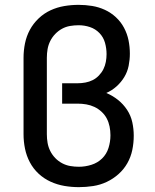

<svg xmlns="http://www.w3.org/2000/svg" viewBox="-20 -763 640 791"><path d="M305 8Q275 8 245.5 3Q216 -2 188.5 -14.5Q161 -27 139 -47.5Q117 -68 103 -94.5Q89 -121 83 -150.5Q77 -180 77 -210V-525Q77 -555 83 -584.5Q89 -614 103 -640Q117 -666 139 -687Q161 -708 188 -720.5Q215 -733 244.5 -738Q274 -743 304 -743Q332 -743 359.5 -738.5Q387 -734 412 -722.5Q437 -711 457.5 -692Q478 -673 491 -648.5Q504 -624 509.5 -597Q515 -570 515 -542Q515 -517 510 -492Q505 -467 492 -445.5Q479 -424 460 -407Q441 -390 418 -380Q444 -369 466 -351.5Q488 -334 503.5 -310.5Q519 -287 525 -259.5Q531 -232 531 -204Q531 -174 525 -145Q519 -116 504.5 -90.5Q490 -65 468 -45.5Q446 -26 419.5 -13.5Q393 -1 363.5 3.5Q334 8 305 8ZM305 -76Q331 -76 356.5 -84Q382 -92 400.5 -110Q419 -128 427 -153.5Q435 -179 435 -205Q435 -205 435 -205.5Q435 -206 435 -206Q435 -224 431.5 -241.5Q428 -259 420 -274.5Q412 -290 398.5 -302.5Q385 -315 369 -322.5Q353 -330 335.5 -333Q318 -336 300 -336H236V-420H300Q316 -420 332 -423Q348 -426 362 -433Q376 -440 387.5 -452Q399 -464 406 -478Q413 -492 416 -508Q419 -524 419 -540Q419 -564 412.5 -587Q406 -610 389.5 -627Q373 -644 350.5 -651.5Q328 -659 304 -659Q286 -659 268.5 -656Q251 -653 235.5 -644.5Q220 -636 207.5 -623Q195 -610 187 -594Q179 -578 176 -560.5Q173 -543 173 -525V-210Q173 -192 176 -174.5Q179 -157 187 -141Q195 -125 207.5 -112Q220 -99 236 -90.5Q252 -82 269.5 -79Q287 -76 305 -76Z"/></svg>

Font: Iosevka Curly Medium Extended
Style: Regular
Weight: 500
Width: 7
Monospace: yes
Designer: Belleve Invis
Foundry: Belleve Invis
Version: Version 11.1.0; ttfautohint (v1.8.3)